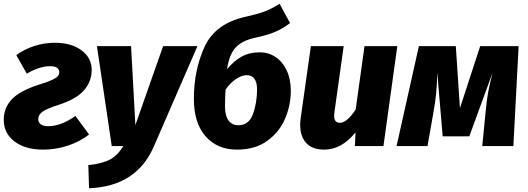

<svg xmlns="http://www.w3.org/2000/svg" viewBox="-26 -779 2814 1024"><path d="M463 -406Q463 -346 423.5 -299Q384 -252 290 -221Q221 -199 199.5 -182.5Q178 -166 178 -144Q178 -126 191.5 -116Q205 -106 230 -106Q267 -106 305 -121Q343 -136 376 -161L449 -62Q403 -25 338 -3Q273 19 203 19Q109 19 51.5 -24.5Q-6 -68 -6 -140Q-6 -203 36.5 -249Q79 -295 186 -329Q232 -343 254.5 -354Q277 -365 283.5 -374Q290 -383 290 -394Q290 -426 240 -426Q212 -426 179 -415Q146 -404 117 -386L61 -485Q102 -516 156.5 -533.5Q211 -551 266 -551Q355 -551 409 -510.5Q463 -470 463 -406Z M795 1Q703 215 449 225L445 102Q522 93 562 71Q602 49 632 0H570L491 -533H673L696 -112L844 -533H1027Z M1525 -294Q1525 -220 1495.5 -148.5Q1466 -77 1401 -29Q1336 19 1238 19Q1133 19 1070.5 -52Q1008 -123 1008 -251Q1008 -406 1065 -529.5Q1122 -653 1281 -689Q1353 -705 1388.5 -719Q1424 -733 1465 -759L1521 -656Q1482 -626 1440 -608.5Q1398 -591 1332 -577Q1267 -563 1232 -527Q1197 -491 1185 -410Q1221 -454 1262.5 -477Q1304 -500 1360 -500Q1406 -500 1443.5 -475Q1481 -450 1503 -403.5Q1525 -357 1525 -294ZM1345 -301Q1345 -378 1289 -378Q1263 -378 1232 -357Q1201 -336 1177 -301Q1174 -262 1174 -210Q1174 -163 1192.5 -137Q1211 -111 1245 -111Q1300 -111 1322 -168Q1344 -225 1345 -301Z M1575 -113Q1575 -132 1578 -151L1632 -533H1807L1758 -183Q1756 -167 1756 -161Q1756 -124 1787 -124Q1824 -124 1871 -195L1918 -533H2093L2019 0H1867L1870 -73Q1796 19 1703 19Q1640 19 1607.5 -16Q1575 -51 1575 -113Z M2712 0H2546L2563 -173Q2569 -239 2576.5 -282Q2584 -325 2601 -391L2477 -52H2335L2306 -392Q2305 -330 2300 -279.5Q2295 -229 2284 -170L2254 0H2089L2208 -533H2405L2427 -202L2535 -533H2740Z"/></svg>

Font: Trujillo ExtraBold
Style: Italic
Weight: 800
Italic angle: -8°
Designer: Fira Sans original fonts by bBox Type GmbH, Carrois Corporate GbR, & Edenspiekermann AG / Changes by Cristiano Sobral
Foundry: Fira Sans original fonts by bBox Type GmbH, Carrois Corporate GbR, & Edenspiekermann AG / Changes by Cristiano Sobral
Version: Version 4.301;July 28, 2020;FontCreator 13.0.0.2655 64-bit